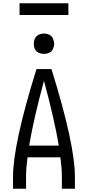

<svg xmlns="http://www.w3.org/2000/svg" viewBox="-20 -1159 540 1179"><path d="M60 0V-74Q60 -273 204 -735H296Q440 -273 440 -74V0H360V-74Q360 -124 351 -193H149Q140 -124 140 -74V0ZM159 -265H341Q314 -426 250 -663Q186 -426 159 -265ZM250 -828Q233 -828 217.5 -835Q202 -842 194.5 -857.5Q187 -873 188 -890Q187 -907 194.5 -922.5Q202 -938 217.5 -945.5Q233 -953 250 -953Q267 -953 282.5 -945.5Q298 -938 305 -922.5Q312 -907 313 -890Q312 -873 305 -857.5Q298 -842 282.5 -835Q267 -828 250 -828ZM100 -1067V-1139H400V-1067Z"/></svg>

Font: Iosevka SS08
Style: Regular
Weight: 400
Monospace: yes
Designer: Belleve Invis
Foundry: Belleve Invis
Version: 2.1.0; ttfautohint (v1.8.2)